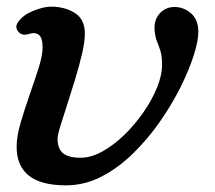

<svg xmlns="http://www.w3.org/2000/svg" viewBox="-20 -545 646 577"><path d="M178 12Q30 12 30 -104Q30 -135 42 -176Q54 -217 69 -260Q84 -303 96 -340.5Q108 -378 108 -402Q108 -431 97 -440Q86 -449 67 -443Q46 -436 34.5 -450.5Q23 -465 36 -481Q51 -501 81.5 -513Q112 -525 133 -525Q175 -525 205 -506Q235 -487 235 -444Q235 -419 226.5 -383Q218 -347 206 -307.5Q194 -268 182 -231Q170 -194 161.5 -166.5Q153 -139 153 -128Q153 -98 169.5 -84.5Q186 -71 222 -71Q254 -71 288 -90Q322 -109 353.5 -139.5Q385 -170 411 -207.5Q437 -245 452 -282Q467 -319 467 -350Q467 -377 462 -392.5Q457 -408 452 -420Q447 -432 445 -450Q441 -482 458.5 -503Q476 -524 505 -524Q532 -524 554 -505Q576 -486 576 -449Q576 -422 562 -378Q548 -334 522 -282Q496 -230 460 -178.5Q424 -127 379.5 -83.5Q335 -40 284.5 -14Q234 12 178 12Z"/></svg>

Font: Zen Antique
Style: Regular
Weight: 400
Designer: Yoshimichi Ohira
Foundry: Positype
Version: Version 1.001